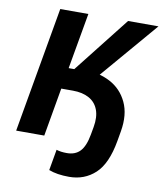

<svg xmlns="http://www.w3.org/2000/svg" viewBox="-96 -777 894 1055"><g transform="rotate(10 351.0 -250.0)"><path d="M154 -700H310.8L255.8 -388.2H287.2L532.4 -700H702L367 -308.4L242 -308.4L188.2 0H31.4ZM326.6 73.2Q374 73.2 400.9 44.3Q427.8 15.4 439.4 -49.8L447.2 -93.2Q457.4 -150.6 442.3 -190.4Q427.2 -230.2 390.5 -250.3Q353.8 -270.4 300.2 -270.4H224.6L244.6 -388.2H306.6L317.4 -393.6H342.6Q422.8 -393.6 487.2 -359.9Q551.6 -326.2 583.4 -258.9Q615.2 -191.6 598.8 -96.4L589 -40.2Q566.4 89.2 506.7 144.4Q447 199.6 361.8 199.6Q293.4 199.6 248 181.8L268.4 65.2Q280.2 69.2 295.1 71.2Q310 73.2 326.6 73.2Z"/></g></svg>

Font: Fixel Italic Variable Display Thin
Style: Italic
Weight: 100
Italic angle: -10°
Designer: AlfaBravo + MacPaw
Foundry: Kyrylo Tkachov, Marchela Mozhyna, Serhii Makarenko, Maria Weinstein, Zakhar Kryvoshyya
Version: Version 1.210;Glyphs 3.2 (3217)